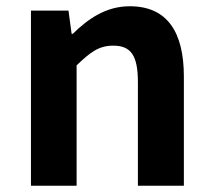

<svg xmlns="http://www.w3.org/2000/svg" viewBox="-20 -594 681 614"><path d="M79 0H225V-385C268 -426 295 -448 342 -448C398 -448 421 -418 421 -331V0H568V-349C568 -490 516 -574 395 -574C319 -574 262 -534 213 -486H209L199 -560H79Z"/></svg>

Font: Spoqa Han Sans Neo Bold
Style: Bold
Weight: 700
Designer: [Spoqa Han Sans Neo] Dong-huui Kim  Younghwa Kang  Yujin Lee  [Noto Sans] Ryoko NISHIZUKA  (kana & ideographs); Paul D. 
Foundry: Spoqa (http://www.spoqa-han-sans.com)
Version: Version 1.000